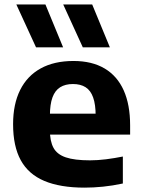

<svg xmlns="http://www.w3.org/2000/svg" viewBox="-20 -828 634 858"><path d="M358 10.5Q249 10.5 178 -19.5Q107 -49.5 72.8 -112Q38.5 -174.5 38.5 -273Q38.5 -362.5 70 -425.8Q101.5 -489 161.8 -522.2Q222 -555.5 308.5 -555.5Q391 -555.5 447.5 -522Q504 -488.5 532.8 -424.2Q561.5 -360 561.5 -267.5V-226.5H121V-320H435L407.5 -309.5Q407.5 -361 396.2 -392.5Q385 -424 362.5 -438.2Q340 -452.5 306 -452.5Q272 -452.5 249 -438.2Q226 -424 214.5 -392.8Q203 -361.5 203 -310V-246.5Q203 -197 219 -167.5Q235 -138 274 -124.8Q313 -111.5 382.5 -111.5Q416 -111.5 453.8 -116.2Q491.5 -121 529 -128.5V-8Q482.5 2 440.2 6.2Q398 10.5 358 10.5ZM350 -616.5 262.5 -808H392L471 -616.5ZM141 -616.5 53 -808H183L262 -616.5Z"/></svg>

Font: Encode Sans SemiExpanded
Style: Bold
Weight: 700
Width: 6
Designer: Multiple Designers
Foundry: Impallari Type
Version: Version 3.002